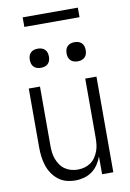

<svg xmlns="http://www.w3.org/2000/svg" viewBox="-98 -961 697 1028"><g transform="rotate(-10 250.0 -446.5)"><path d="M227 8Q202 8 178 1.5Q154 -5 134.5 -20.5Q115 -36 101 -57Q87 -78 79.5 -102Q72 -126 69 -150.5Q66 -175 66 -200V-520H127V-200Q127 -181 129 -162.5Q131 -144 137.5 -126.5Q144 -109 154.5 -93.5Q165 -78 180 -67.5Q195 -57 213 -52Q231 -47 250 -47Q269 -47 287 -52Q305 -57 320 -67.5Q335 -78 345.5 -93.5Q356 -109 362.5 -126.5Q369 -144 371 -162.5Q373 -181 373 -200V-520H434V0H373V-97Q365 -74 351.5 -54Q338 -34 318.5 -19.5Q299 -5 275 1.5Q251 8 227 8ZM350 -618Q339 -618 329 -621Q319 -624 311.5 -631.5Q304 -639 301 -649Q298 -659 298 -670Q298 -681 301 -691Q304 -701 311.5 -708.5Q319 -716 329 -719Q339 -722 350 -722Q361 -722 371 -719Q381 -716 388.5 -708.5Q396 -701 399 -691Q402 -681 402 -670Q402 -659 399 -649Q396 -639 388.5 -631.5Q381 -624 371 -621Q361 -618 350 -618ZM150 -618Q139 -618 129 -621Q119 -624 111.5 -631.5Q104 -639 101 -649Q98 -659 98 -670Q98 -681 101 -691Q104 -701 111.5 -708.5Q119 -716 129 -719Q139 -722 150 -722Q161 -722 171 -719Q181 -716 188.5 -708.5Q196 -701 199 -691Q202 -681 202 -670Q202 -659 199 -649Q196 -639 188.5 -631.5Q181 -624 171 -621Q161 -618 150 -618ZM100 -849V-901H400V-849Z"/></g></svg>

Font: Iosevka Fixed Light
Style: Regular
Weight: 300
Monospace: yes
Designer: Belleve Invis
Foundry: Belleve Invis
Version: Version 32.3.0